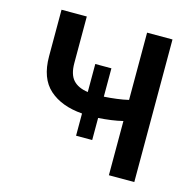

<svg xmlns="http://www.w3.org/2000/svg" viewBox="-106 -836 964 946"><g transform="rotate(15 376.0 -363.5)"><path d="M659.4 0H529.8V-276.6Q502.8 -269.9 470.3 -265.4Q437.9 -261 405.5 -258.9V-146.3H323.2V-259.6Q216.6 -267.8 155 -322.8Q93.4 -377.8 93.4 -490.1V-727.3H222.3V-490.1Q222.3 -432.2 247.5 -404.1Q272.7 -376.1 323.2 -369V-512.1H405.5V-367.5Q436.8 -369.3 469.8 -373.6Q502.8 -377.8 529.8 -384.2V-727.3H659.4Z"/></g></svg>

Font: Linik Sans SemiBold
Style: Regular
Weight: 600
Designer: Rasmus Andersson (font), Cristiano Sobral (main changes)
Foundry: rsms
Version: Version 3.018;June 1, 2022;FontCreator 14.0.0.2814 64-bit; t